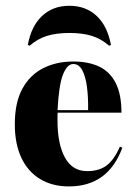

<svg xmlns="http://www.w3.org/2000/svg" viewBox="-20 -647 477 678"><path d="M223.4 11.3Q164.5 11.3 121.4 -14.9Q78.2 -41.1 55.2 -90.3Q32.3 -139.5 32.3 -208.1Q32.3 -285.5 59.3 -334.3Q86.3 -383.1 133.1 -406.5Q179.8 -429.8 237.9 -429.8Q292.7 -429.8 330.6 -411.7Q368.5 -393.5 388.7 -353.6Q408.9 -313.7 408.9 -249.2H139.5L137.9 -258.1H291.1Q291.9 -303.2 287.1 -339.9Q282.3 -376.6 270.6 -398.8Q258.9 -421 238.7 -421Q217.7 -421 202.8 -384.7Q187.9 -348.4 183.1 -257.3L183.9 -255.6Q183.1 -247.6 183.1 -238.7Q183.1 -229.8 183.1 -220.2Q183.1 -138.7 209.3 -90.7Q235.5 -42.7 287.9 -42.7Q330.6 -42.7 357.3 -63.3Q383.9 -83.9 403.2 -129L412.1 -125.8Q387.1 -57.3 339.9 -23Q292.7 11.3 223.4 11.3ZM225 -626.6Q283.1 -626.6 321.4 -590.7Q359.7 -554.8 371.8 -487.9L365.3 -485.5Q337.9 -509.7 304.8 -520.2Q271.8 -530.6 225 -530.6Q179 -530.6 145.6 -520.2Q112.1 -509.7 84.7 -485.5L78.2 -487.9Q90.3 -554.8 128.6 -590.7Q166.9 -626.6 225 -626.6Z"/></svg>

Font: Playfair 144pt SemiCondensed Black
Style: Regular
Weight: 900
Width: 4
Designer: Claus Eggers Sørensen
Foundry: Claus Eggers Sørensen
Version: Version 2.203